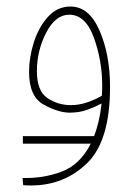

<svg xmlns="http://www.w3.org/2000/svg" viewBox="-20 -337 423 588"><path d="M197 -15Q158 -15 125.5 -36.5Q93 -58 93 -119Q93 -182 121.5 -237Q150 -292 192 -292Q242 -292 267.5 -221.5Q293 -151 293 -75Q293 -59 292 -44Q274 -33 248.5 -24Q223 -15 197 -15ZM75 231Q176 231 246.5 163Q317 95 317 -71Q317 -169 285 -243Q253 -317 196 -317Q155 -317 126.5 -285Q98 -253 83.5 -207Q69 -161 69 -117Q69 -41 114 -16.5Q159 8 193 8Q223 8 246.5 -0.5Q270 -9 291 -20Q285 37 268 80H50V103H258Q225 168 168 189Q111 210 49 208L51 230Q59 231 75 231Z"/></svg>

Font: Noto Sans Arabic Condensed Thin
Style: Regular
Weight: 250
Width: 3
Designer: Nadine Chahine
Foundry: Monotype Imaging Inc.
Version: 1.001